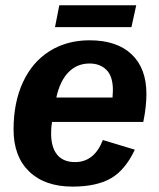

<svg xmlns="http://www.w3.org/2000/svg" viewBox="-20 -689 596 719"><path d="M174.8 -232.4Q171.4 -213.9 171.4 -189Q171.4 -137.2 194.1 -109.6Q216.8 -82 261.2 -82Q333 -82 365.2 -164.6L484.9 -128.4Q448.2 -50.8 394 -20.5Q339.8 9.8 252 9.8Q147.9 9.8 89.4 -46.6Q30.8 -103 30.8 -204.1Q30.8 -305.2 65.9 -381.1Q101.1 -457 165.8 -497.6Q230.5 -538.1 315.4 -538.1Q417.5 -538.1 472.9 -485.6Q528.3 -433.1 528.3 -337.4Q528.3 -289.1 516.6 -232.4ZM401.4 -323.7 402.8 -351.1Q402.8 -403.3 378.7 -427.2Q354.5 -451.2 315.4 -451.2Q268.6 -451.2 236.6 -418.7Q204.6 -386.2 190.9 -323.7ZM472.2 -587.4H186L202.1 -669.4H490.2Z"/></svg>

Font: Liberation Sans
Style: Bold Italic
Weight: 700
Italic angle: -12°
Designer: Steve Matteson
Foundry: Ascender Corporation
Version: Version 2.1.5